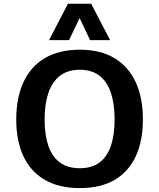

<svg xmlns="http://www.w3.org/2000/svg" viewBox="-20 -984 841 1015"><path d="M401.9 10.3Q291.5 10.3 216.8 -33.2Q142.1 -76.7 104 -157.7Q65.9 -238.8 65.9 -352.5Q65.9 -467.3 104.2 -550Q142.6 -632.8 217.5 -677Q292.5 -721.2 401.9 -721.2Q510.7 -721.2 585 -676.8Q659.2 -632.3 697.3 -549.8Q735.4 -467.3 735.4 -352.5Q735.4 -239.3 697.8 -158Q660.2 -76.7 586.2 -33.2Q512.2 10.3 401.9 10.3ZM401.4 -94.7Q466.8 -94.7 507.3 -126Q547.9 -157.2 566.9 -215.1Q585.9 -272.9 585.9 -352.1Q585.9 -433.1 566.7 -491.9Q547.4 -550.8 506.8 -583Q466.3 -615.2 401.9 -615.2Q338.4 -615.2 296.9 -583.3Q255.4 -551.3 235.6 -492.2Q215.8 -433.1 215.8 -352.1Q215.8 -272.5 235.1 -214.8Q254.4 -157.2 295.4 -126Q336.4 -94.7 401.4 -94.7ZM239.3 -772 339.4 -964.4H461.9L562 -772H456.1L400.9 -888.7L345.2 -772Z"/></svg>

Font: Comme SemiBold
Style: Regular
Weight: 600
Version: Version 1.000;gftools[0.9.27]